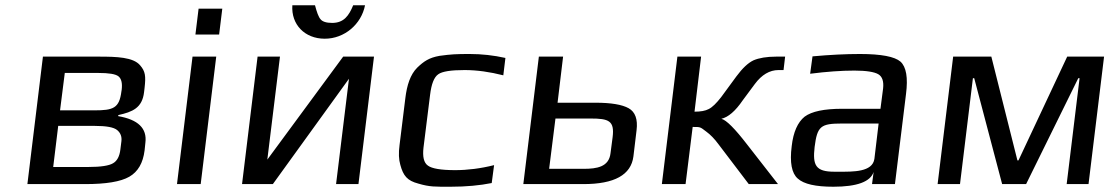

<svg xmlns="http://www.w3.org/2000/svg" viewBox="-20 -699 4237 729"><path d="M527 -349 529 -366C534 -410 532 -428 512 -451C486 -482 423 -484 355 -484H143L84 0H303C382 0 438 -9 471 -28C504 -47 523 -80 529 -128L532 -157C539 -212 504 -245 429 -258V-262C483 -274 520 -289 527 -349ZM338 -280H208L226 -422H353C393 -422 419 -418 430 -409C441 -400 445 -383 442 -358L441 -352C433 -288 410 -280 338 -280ZM437 -131C434 -106 425 -88 409 -79C394 -70 363 -65 316 -65H182L201 -221H340C383 -221 412 -216 425 -205C438 -194 443 -180 441 -163Z M742 0 801 -484H711L652 0ZM812 -568 824 -666H734L722 -568Z M1241 -612C1219 -612 1204 -617 1197 -626C1189 -635 1183 -653 1176 -679H1090C1085 -606 1137 -552 1213 -552C1288 -552 1352 -607 1366 -679H1321C1305 -640 1286 -612 1241 -612ZM1016 0 1305 -400 1256 0H1341L1400 -484H1283L995 -93L1043 -484H958L899 0Z M1847 -4 1856 -72C1804 -59 1755 -53 1708 -53C1654 -53 1620 -59 1605 -70C1589 -81 1584 -104 1588 -139L1613 -339C1618 -380 1628 -406 1644 -417C1659 -428 1693 -433 1744 -433C1791 -433 1840 -426 1891 -413L1899 -479C1854 -489 1809 -494 1763 -494C1712 -494 1693 -493 1649 -487C1609 -480 1589 -466 1564 -442C1538 -416 1525 -376 1519 -326L1497 -148C1493 -118 1494 -93 1500 -73C1511 -32 1526 -13 1568 -2C1612 11 1632 10 1691 10C1750 10 1802 5 1847 -4Z M2195 0C2313 0 2376 -35 2385 -105L2397 -205C2402 -246 2392 -274 2367 -288C2342 -302 2300 -309 2241 -309H2097L2118 -484H2026L1967 0ZM2196 -58H2065L2089 -249H2222C2291 -249 2314 -241 2306 -178L2298 -117C2292 -65 2246 -58 2196 -58Z M2493 0H2583L2610 -217C2641 -217 2638 -217 2662 -199C2677 -188 2693 -172 2709 -150L2823 0H2934L2817 -150C2770 -211 2738 -243 2719 -248C2745 -254 2772 -277 2800 -318L2846 -380C2872 -415 2902 -433 2936 -433H2955L2961 -484H2927C2891 -484 2862 -479 2841 -470C2820 -460 2799 -440 2776 -409L2718 -330C2700 -307 2685 -292 2671 -285C2658 -278 2640 -275 2617 -275L2642 -484H2552Z M3378 0 3420 -342C3428 -404 3421 -445 3399 -465C3377 -484 3326 -494 3245 -494C3191 -494 3131 -491 3065 -485L3056 -419C3119 -427 3175 -431 3224 -431C3269 -431 3300 -426 3315 -417C3330 -408 3336 -390 3333 -363L3323 -286H3178C3109 -286 3062 -276 3035 -256C3009 -235 2992 -198 2986 -144C2978 -82 2986 -41 3009 -21C3032 0 3077 10 3144 10C3234 10 3285 -9 3297 -46L3291 0ZM3073 -141C3083 -220 3096 -230 3177 -230H3316L3300 -96C3293 -45 3218 -47 3166 -47H3148C3077 -47 3065 -71 3073 -141Z M4113 0 4172 -484H4032L3847 -90H3843L3744 -484H3599L3540 0H3625L3674 -402H3679L3785 0H3876L4074 -402H4079L4030 0Z"/></svg>

Font: Gamestation Text
Style: Italic
Weight: 400
Designer: Jonas Hecksher
Foundry: Jonas Hecksher, Playtypeª, e-types AS
Version: Version 1.003